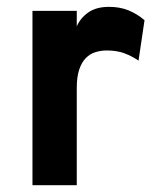

<svg xmlns="http://www.w3.org/2000/svg" viewBox="-20 -543 469 563"><path d="M75.2 0V-511.2H205.1V-465.8Q215.8 -490.2 239 -506.6Q262.2 -522.9 299.8 -522.9Q331.5 -522.9 356.7 -512.7Q381.8 -502.4 403.8 -483.9L386.2 -365.2Q367.7 -377.9 345.5 -386.5Q323.2 -395 293 -395Q275.9 -395 260 -390.1Q244.1 -385.3 231.9 -373Q219.7 -360.8 212.4 -339.4Q205.1 -317.9 205.1 -285.2V0Z"/></svg>

Font: Overpass
Style: Bold
Weight: 700
Designer: Delve Withrington
Foundry: Delve Fonts
Version: Version 1.001